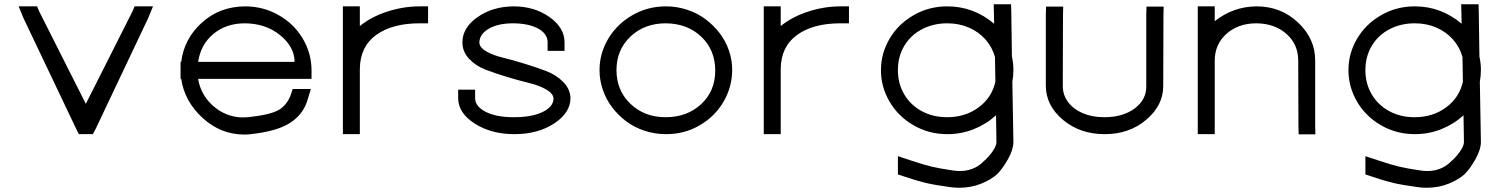

<svg xmlns="http://www.w3.org/2000/svg" viewBox="-20 -613 7070 906"><path d="M91 -527 68 -583H155L165 -559L385 -123L605 -559L615 -583H702L679 -527L431 -4L418 20H352L340 -4Z M915 -321H1370Q1370 -391 1302.5 -446.5Q1235 -502 1136 -503Q1047 -503 987 -453Q927 -403 915 -321ZM835 -241H832V-281V-321H835Q849 -431 933 -506.5Q1017 -582 1136 -583Q1223 -583 1296 -541Q1369 -499 1409.5 -429.5Q1450 -360 1450 -281V-241H1410H915Q923 -190 953.5 -148.5Q984 -107 1029.5 -83Q1075 -59 1126 -59Q1138 -59 1150 -60H1151Q1253 -71 1293 -93Q1333 -115 1352 -165L1361 -193H1447L1431 -141Q1411 -73 1348.5 -33Q1286 7 1163 20Q1149 22 1134 22Q1022 22 936.5 -56Q851 -134 835 -241Z M1678 -490Q1732 -534 1808 -558.5Q1884 -583 1960 -583H2000V-503H1960Q1831 -503 1755 -448Q1679 -393 1678 -287V-282V-242V-20V20H1598V-20V-242V-282Q1598 -282 1598 -283Q1598 -284 1598 -284.5Q1598 -285 1598 -286V-543V-583H1678V-543Z M2644 -413V-373H2564V-413Q2564 -453 2520.5 -477.5Q2477 -502 2403 -503Q2330 -503 2286.5 -477.5Q2243 -452 2242 -413Q2242 -390 2273 -371.5Q2304 -353 2351 -341.5Q2398 -330 2453.5 -313Q2509 -296 2556.5 -278Q2604 -260 2637 -227Q2670 -194 2672 -151Q2672 -81 2595 -30.5Q2518 20 2409 20Q2408 20 2407 20Q2298 20 2220 -30Q2142 -80 2142 -150V-190H2222V-150Q2222 -111 2271.5 -85.5Q2321 -60 2402 -60Q2405 -60 2407 -60Q2491 -60 2541.5 -85Q2592 -110 2592 -149Q2590 -172 2557 -191Q2524 -210 2476.5 -221.5Q2429 -233 2374 -249.5Q2319 -266 2272 -284Q2225 -302 2193.5 -335.5Q2162 -369 2162 -413Q2162 -482 2233 -532Q2304 -582 2403 -583Q2502 -583 2573 -532.5Q2644 -482 2644 -413Z M2809 -282Q2809 -361 2850 -430Q2891 -499 2963.5 -541Q3036 -583 3122 -583Q3174 -583 3222.5 -567Q3271 -551 3309 -522.5Q3347 -494 3375.5 -457Q3404 -420 3419.5 -375Q3435 -330 3435 -284Q3435 -204 3395 -134.5Q3355 -65 3283 -22.5Q3211 20 3124 20Q3123 20 3122 20Q3070 20 3021.5 4Q2973 -12 2935 -40.5Q2897 -69 2868.5 -106.5Q2840 -144 2824.5 -189.5Q2809 -235 2809 -282ZM3120 -60Q3121 -60 3122 -60Q3222 -60 3288.5 -121.5Q3355 -183 3355 -280Q3355 -377 3289.5 -439.5Q3224 -502 3122 -503Q3021 -503 2955 -440.5Q2889 -378 2889 -282Q2889 -186 2955 -123Q3021 -60 3120 -60Z M3664 -490Q3718 -534 3794 -558.5Q3870 -583 3946 -583H3986V-503H3946Q3817 -503 3741 -448Q3665 -393 3664 -287V-282V-242V-20V20H3584V-20V-242V-282Q3584 -282 3584 -283Q3584 -284 3584 -284.5Q3584 -285 3584 -286V-543V-583H3664V-543Z M4137 -282Q4137 -361 4177.5 -430Q4218 -499 4290.5 -541Q4363 -583 4450 -583Q4574 -583 4671 -501L4670 -552L4669 -593H4751L4752 -554L4755 -346Q4762 -315 4762 -284Q4762 -255 4757 -228L4762 57Q4762 92 4737 137Q4712 182 4685 209Q4658 234 4610.5 253.5Q4563 273 4505 273Q4481 273 4457 269Q4390 260 4348 250Q4306 240 4247 220L4217 210V124L4284 146Q4341 165 4377 173.5Q4413 182 4474 191Q4492 194 4509 194Q4572 194 4616 154V153Q4642 132 4662 104Q4682 76 4682 57L4680 -69Q4634 -27 4575 -3.5Q4516 20 4452 20Q4451 20 4450 20Q4363 20 4290.5 -22Q4218 -64 4177.5 -133.5Q4137 -203 4137 -282ZM4448 -60Q4449 -60 4450 -60Q4535 -60 4597.5 -106Q4660 -152 4677 -227L4675 -344Q4662 -391 4630 -427Q4598 -463 4551.5 -483Q4505 -503 4450 -503Q4384 -503 4330.5 -475Q4277 -447 4247 -396.5Q4217 -346 4217 -282Q4217 -218 4247 -167.5Q4277 -117 4329.5 -88.5Q4382 -60 4448 -60Z M4915 -543 4916 -582H4997L4996 -542L4995 -207Q4995 -165 5020 -131.5Q5045 -98 5089 -79Q5133 -60 5189 -60Q5191 -60 5192 -60Q5279 -60 5334.5 -101.5Q5390 -143 5389 -207V-543L5390 -582H5471L5470 -542L5469 -207Q5469 -116 5389 -48Q5309 20 5194 20Q5193 20 5192 20Q5077 20 4996.5 -47Q4916 -114 4915 -207Z M5712 -513Q5799 -582 5909 -583Q6025 -583 6106 -506Q6187 -429 6186 -326V-20L6187 21H6108L6107 -19L6106 -326Q6106 -404 6050.5 -453Q5995 -502 5909 -503Q5823 -503 5767.5 -453.5Q5712 -404 5712 -326V-286V-20V20H5632V-20V-286V-326V-543V-583H5712V-543Z M6343 -282Q6343 -361 6383.5 -430Q6424 -499 6496.5 -541Q6569 -583 6656 -583Q6780 -583 6877 -501L6876 -552L6875 -593H6957L6958 -554L6961 -346Q6968 -315 6968 -284Q6968 -255 6963 -228L6968 57Q6968 92 6943 137Q6918 182 6891 209Q6864 234 6816.5 253.5Q6769 273 6711 273Q6687 273 6663 269Q6596 260 6554 250Q6512 240 6453 220L6423 210V124L6490 146Q6547 165 6583 173.5Q6619 182 6680 191Q6698 194 6715 194Q6778 194 6822 154V153Q6848 132 6868 104Q6888 76 6888 57L6886 -69Q6840 -27 6781 -3.5Q6722 20 6658 20Q6657 20 6656 20Q6569 20 6496.5 -22Q6424 -64 6383.5 -133.5Q6343 -203 6343 -282ZM6654 -60Q6655 -60 6656 -60Q6741 -60 6803.5 -106Q6866 -152 6883 -227L6881 -344Q6868 -391 6836 -427Q6804 -463 6757.5 -483Q6711 -503 6656 -503Q6590 -503 6536.5 -475Q6483 -447 6453 -396.5Q6423 -346 6423 -282Q6423 -218 6453 -167.5Q6483 -117 6535.5 -88.5Q6588 -60 6654 -60Z"/></svg>

Font: Nordica Advanced
Style: RegularExtended
Weight: 300
Version: Version 1.07